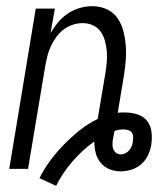

<svg xmlns="http://www.w3.org/2000/svg" viewBox="-20 -548 540 623"><path d="M162 55 108 30Q123 0 143.5 -27.5Q164 -55 188 -79.5Q212 -104 239 -125.5Q266 -147 297 -162L322 -311Q325 -329 326.5 -347Q328 -365 326.5 -382Q325 -399 320.5 -415.5Q316 -432 306.5 -445.5Q297 -459 281.5 -466Q266 -473 248 -473Q232 -473 215.5 -467.5Q199 -462 185.5 -451.5Q172 -441 162 -427Q152 -413 145 -398Q138 -383 134 -367Q130 -351 127 -335L71 0H10L96 -520H158L144 -440Q154 -458 168 -475Q182 -492 200 -504Q218 -516 238.5 -522Q259 -528 279 -528Q304 -528 325.5 -518.5Q347 -509 360.5 -490Q374 -471 380 -448Q386 -425 388 -401Q390 -377 388 -352Q386 -327 382 -302L362 -182Q368 -183 374 -183Q380 -183 386 -183Q406 -183 425.5 -177Q445 -171 457 -156Q469 -141 471.5 -120.5Q474 -100 471 -80Q471 -79 471 -78.5Q471 -78 471 -78Q468 -61 460 -44Q452 -27 438 -15Q424 -3 406.5 2.5Q389 8 372 8Q352 8 335 1Q318 -6 306.5 -20Q295 -34 290.5 -52Q286 -70 286 -89Q247 -61 215 -24Q183 13 162 55ZM372 -47Q379 -47 386.5 -50.5Q394 -54 399 -60Q404 -66 407 -73Q410 -80 411 -88Q412 -96 412 -104Q412 -112 407.5 -118Q403 -124 395.5 -126Q388 -128 381 -128Q374 -128 366.5 -127Q359 -126 352 -123L351 -120Q350 -114 348.5 -107Q347 -100 346 -94Q345 -86 345 -78Q345 -70 348 -63Q351 -56 357.5 -51.5Q364 -47 372 -47Z"/></svg>

Font: Iosevka SS04 Light Oblique
Style: Regular
Weight: 300
Italic angle: -9°
Monospace: yes
Designer: Belleve Invis
Foundry: Belleve Invis
Version: Version 19.0.0; ttfautohint (v1.8.4)